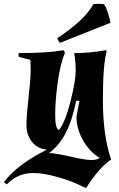

<svg xmlns="http://www.w3.org/2000/svg" viewBox="-89 -767 621 1002"><path d="M468 -500Q448 -431 448 -244.5Q448 -58 491 65Q425 111 360 215L329 200Q277 175 206.5 155.5Q136 136 84 136Q3 136 -53 195L-69 184Q2 90 156 14Q105 9 77 -28Q49 -65 49 -113.5Q49 -162 60 -259Q71 -356 71 -395.5Q71 -435 69 -455Q26 -464 8 -472V-490Q162 -490 243 -505L250 -492Q225 -432 212 -336Q199 -240 199 -167Q199 -94 219 -88Q252 -131 279 -238Q306 -345 306 -396.5Q306 -448 298 -490Q383 -490 462 -505ZM310 -158Q317 -198 326 -240L309 -242Q287 -135 253 -71Q219 -7 167 32Q200 32 277.5 50Q355 68 386.5 68Q418 68 431 57Q378 25 344 -35.5Q310 -96 310 -158ZM399 -746Q413 -747 427.5 -747Q442 -747 453 -745Q463 -735 474.5 -699.5Q486 -664 487 -648L223 -543L209 -567Q354 -663 399 -746Z"/></svg>

Font: Almendra
Style: Bold Italic
Weight: 700
Italic angle: -12°
Designer: Ana Sanfelippo
Foundry: Ana Sanfelippo
Version: Version 1.004